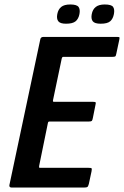

<svg xmlns="http://www.w3.org/2000/svg" viewBox="-20 -838 554 858"><path d="M31 0Q26 0 23.5 -3Q21 -6 22 -11L160 -662Q162 -673 174 -673H502Q512 -673 513.5 -671.5Q515 -670 513 -660L500 -599Q498 -588 495 -586Q492 -584 483 -584H266Q260 -584 259 -583Q258 -582 256 -577L217 -391Q216 -386 217 -384.5Q218 -383 222 -383H395Q406 -383 407.5 -380.5Q409 -378 406 -366L395 -311Q393 -300 390 -297.5Q387 -295 377 -295H204Q199 -295 197 -294Q195 -293 194 -288L155 -97Q154 -92 154.5 -90Q155 -88 160 -88H376Q388 -88 389.5 -85.5Q391 -83 389 -72L377 -16Q374 -5 370.5 -2.5Q367 0 357 0ZM335 -775Q331 -754 318 -743Q305 -732 275 -732Q249 -732 240.5 -743Q232 -754 236 -775Q240 -796 253.5 -807Q267 -818 294 -818Q323 -818 331 -807Q339 -796 335 -775ZM489 -775Q485 -754 472.5 -743Q460 -732 430 -732Q403 -732 394.5 -743Q386 -754 390 -775Q394 -796 408 -807Q422 -818 448 -818Q478 -818 485.5 -807Q493 -796 489 -775Z"/></svg>

Font: Glory SemiBold
Style: Italic
Weight: 600
Italic angle: -12°
Designer: Robert Leuschke
Foundry: Robert Leuschke
Version: Version 1.011